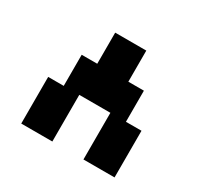

<svg xmlns="http://www.w3.org/2000/svg" viewBox="-133 -768 960 928"><g transform="rotate(30 347.0 -304.0)"><path d="M260.4 0H86.8V-260.4H173.6V-434H260.4V-607.6H434V-434H520.8V-260.4H607.6V0H434V-260.4H260.4Z"/></g></svg>

Font: 8-bit Operator+ 8
Style: Bold
Weight: 700
Designer: GrandChaos9000
Version: Version 1.3.0 - August 1, 2014